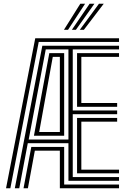

<svg xmlns="http://www.w3.org/2000/svg" viewBox="-20 -1004 683 1024"><path d="M12.2 0 168 -800H614.8V-780.2H186.5L35.2 0ZM59 0 205.8 -760.2H614.8V-740.5H368V-414.8H604.8V-394.8H368V-59.5H614.8V-39.8H345V-240.2H128.2L82.8 0ZM133 -260H345V-740.5H224ZM161 -280 243 -720.5H322.2V-280ZM391 -434.5V-720.5H614.8V-700.8H413.8V-454.5H604.8V-434.5ZM189 -300H299.2V-700.8H261.5ZM391 -79.5V-375H604.8V-355H413.8V-99.2H614.8V-79.5ZM105.5 0 147 -220.5H322.2V-19.8H614.8V0H299.2V-200.5H165.8L128.8 0ZM321 -845 408.2 -984H433.8L342.8 -845ZM405.5 -845 507.8 -984H533.2L427.2 -845ZM363.2 -845 458 -984H483.5L384.8 -845Z"/></svg>

Font: Big Shoulders Inline Text
Style: Bold
Weight: 700
Designer: Patric King
Foundry: XO Type Co
Version: Version 1.000